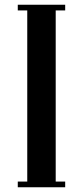

<svg xmlns="http://www.w3.org/2000/svg" viewBox="-20 -790 350 810"><path d="M55 -746V-770H255V-746H215V-24H255V0H55V-24H95V-746Z"/></svg>

Font: Ponomar Unicode TT
Style: Regular
Weight: 400
Designer: Vladislav V. Dorosh, Yuri A.W. Shardt, Nikita Simmons, Aleksandr Andreev
Foundry: Ponomar Project
Version: 1.1